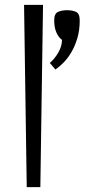

<svg xmlns="http://www.w3.org/2000/svg" viewBox="-20 -770 348 790"><path d="M79 0ZM79 -750H157L146 0H90ZM185 -511Q205 -528 220 -554Q235 -580 235 -606Q221 -616 212 -636.5Q203 -657 203 -686Q203 -714 218.5 -721Q234 -728 256 -728Q278 -728 293 -721Q308 -714 308 -686Q308 -645 298 -612Q288 -579 273 -554Q258 -529 240.5 -511.5Q223 -494 208 -484L185 -511Z"/></svg>

Font: Combo
Style: Regular
Weight: 400
Designer: Eduardo Rodriguez Tunni
Foundry: Eduardo Rodriguez Tunni
Version: Version 1.001